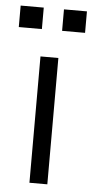

<svg xmlns="http://www.w3.org/2000/svg" viewBox="-86 -725 365 757"><g transform="rotate(5 96.0 -346.5)"><path d="M60.1 0V-500H130.9V0ZM56.2 -607.9H-35.2V-692.9H56.2ZM227.1 -607.9H136.2V-692.9H227.1Z"/></g></svg>

Font: LT Superior
Style: Regular
Weight: 400
Designer: Daniel Lyons
Foundry: LyonsType
Version: Version 1.000